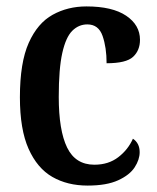

<svg xmlns="http://www.w3.org/2000/svg" viewBox="-20 -568 488 598"><path d="M253 10Q190 10 143 -17Q96 -44 69 -104.5Q42 -165 42 -265Q42 -373 69.5 -434.5Q97 -496 144 -522Q191 -548 249 -548Q330 -548 373 -519Q416 -490 416 -444Q416 -411 394.5 -391Q373 -371 312 -371Q312 -420 299.5 -456Q287 -492 252 -492Q225 -492 205 -472Q185 -452 174 -403Q163 -354 163 -266Q163 -162 189 -108.5Q215 -55 274 -55Q318 -55 348.5 -78.5Q379 -102 394 -136Q415 -122 415 -94Q415 -71 399.5 -47Q384 -23 348 -6.5Q312 10 253 10Z"/></svg>

Font: Noto Serif Lao Condensed SemiBold
Style: Regular
Weight: 600
Width: 3
Designer: Monotype Design Team
Foundry: Monotype Imaging Inc.
Version: Version 2.003; ttfautohint (v1.8.4.7-5d5b)